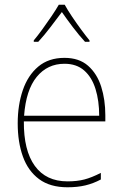

<svg xmlns="http://www.w3.org/2000/svg" viewBox="-20 -783 521 813"><path d="M253 -538Q315 -538 353 -504.5Q391 -471 408.5 -416Q426 -361 426 -295V-269H81Q80 -146 127.5 -80.5Q175 -15 266 -15Q306 -15 337 -23Q368 -31 407 -51V-23Q375 -6 341.5 2Q308 10 266 10Q192 10 145.5 -24.5Q99 -59 77 -120Q55 -181 55 -261Q55 -338 76.5 -401Q98 -464 142 -501Q186 -538 253 -538ZM253 -513Q181 -513 135.5 -457.5Q90 -402 82 -293H400Q400 -356 384.5 -406Q369 -456 336.5 -484.5Q304 -513 253 -513ZM254 -763Q266 -741 285.5 -712Q305 -683 325 -656Q345 -629 359 -612V-606H340Q315 -633 288.5 -668Q262 -703 242 -732Q221 -704 194 -668.5Q167 -633 142 -606H123V-612Q139 -631 159 -658.5Q179 -686 198 -714Q217 -742 229 -763Z"/></svg>

Font: Noto Sans Myanmar SemiCondensed Thin
Style: Regular
Weight: 100
Width: 4
Designer: Monotype Design Team
Foundry: Monotype Imaging Inc.
Version: Version 2.107; ttfautohint (v1.8.4.7-5d5b)